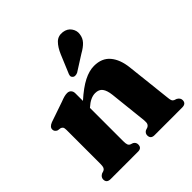

<svg xmlns="http://www.w3.org/2000/svg" viewBox="-191 -852 991 991"><g transform="rotate(-45 305.0 -356.0)"><path d="M239.5 -442V-386.5Q291.5 -433 331.8 -453.5Q372 -474 407.5 -474Q464.5 -474 495.2 -437.5Q526 -401 533 -337L560 -93Q561.5 -75 564.5 -67.5Q567.5 -60 575 -56.5L589 -51.5Q606.5 -41.5 606.5 -25.5Q606.5 0 577.5 0H375.5Q348 0 348 -26Q348 -41 362.5 -49.5L377.5 -54.5Q385.5 -58 389.5 -66Q393.5 -74 392 -92L369.5 -301Q365.5 -336 352.5 -353.2Q339.5 -370.5 312.5 -370.5Q278.5 -370.5 242 -337.5L239.5 -335.5V-92.5Q239.5 -74 242.8 -66Q246 -58 254 -54.5L268.5 -49.5Q282.5 -41 282.5 -26Q282.5 0 255.5 0H55.5Q26.5 0 26.5 -25.5Q26.5 -42 44 -51.5L59 -56.5Q66.5 -60 70 -67.5Q73.5 -75 73.5 -92.5V-340Q73.5 -354.5 69.8 -360.2Q66 -366 58 -368.5L40 -371Q23 -378 23 -394Q23 -412 48.5 -422L159 -460Q177 -467 188.2 -470Q199.5 -473 210 -473Q224 -473 231.8 -464.2Q239.5 -455.5 239.5 -442ZM328.5 -637.5Q344 -674 364.5 -694.5Q385 -715 417 -711Q446 -707 460.5 -686Q475 -665 471.5 -642Q468.5 -616.5 452.2 -598.8Q436 -581 406 -564.5L321 -510.5Q312.5 -506.5 303.5 -506.5Q294.5 -506.5 289 -512.5Q282.5 -519 283.8 -527Q285 -535 289.5 -544Z"/></g></svg>

Font: Fraunces 72pt S050
Style: Bold
Weight: 700
Version: Version 1.000; ttfautohint (v1.8.3)